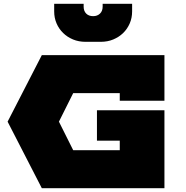

<svg xmlns="http://www.w3.org/2000/svg" viewBox="-20 -990 980 1010"><path d="M490 -410H845V0H200L20 -350L200 -700H845V-460H610V-500H365L290 -350L365 -200H610V-250H490ZM430 -770Q394 -770 364 -782.5Q334 -795 312 -816.5Q290 -838 277.5 -867Q265 -896 265 -930V-970H420V-955Q420 -932 433.5 -918.5Q447 -905 470 -905Q492 -905 506 -918.5Q520 -932 520 -955V-970H675V-930Q675 -896 662.5 -867Q650 -838 628 -816.5Q606 -795 576 -782.5Q546 -770 510 -770Z"/></svg>

Font: Imperial One
Style: Regular
Weight: 400
Designer: Jovanny Lemonad
Foundry: Jovanny Lemonad
Version: Version 1.000